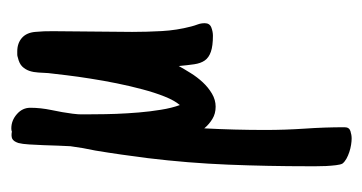

<svg xmlns="http://www.w3.org/2000/svg" viewBox="-174 -238 653 346"><g transform="rotate(-90 153.0 -64.5)"><path d="M132.3 -336.9Q132.3 -318.4 128.2 -298.8Q124 -279.3 121.6 -260.7Q120.1 -250.5 120.4 -239.7Q120.6 -229 120.6 -218.8Q120.6 -202.6 121.3 -182.4Q122.1 -162.1 123.8 -141.6Q125.5 -121.1 128.7 -101.6Q131.8 -82 137.2 -67.4Q145.5 -77.1 152.6 -95Q159.7 -112.8 165.5 -134.8Q171.4 -156.7 176.3 -180.9Q181.2 -205.1 184.8 -228.3Q188.5 -251.5 190.9 -271.5Q193.4 -291.5 194.8 -304.7Q195.3 -313.5 195.8 -322.3Q196.3 -331.1 198.7 -338.4Q201.2 -345.7 206.5 -351.3Q211.9 -356.9 223.1 -359.4Q225.6 -360.4 228.3 -360.4Q231 -360.4 233.9 -360.4Q248.5 -360.4 258.1 -352.1Q267.6 -343.8 269 -328.1Q270.5 -312.5 270.3 -296.1Q270 -279.8 270 -263.7Q270 -236.3 269.5 -208.7Q269 -181.2 269 -153.3Q269 -127 270.5 -99.9Q272 -72.8 278.8 -46.9Q280.3 -41 282.5 -35.2Q284.7 -29.3 284.7 -22.5Q284.7 -13.7 277.1 -10.7Q269.5 -7.8 262.2 -7.8Q243.7 -7.8 233.2 -11.5Q222.7 -15.1 217.5 -22.5Q212.4 -29.8 210.7 -41.5Q209 -53.2 207.5 -69.3Q202.1 -59.6 194.8 -47.9Q187.5 -36.1 178.2 -26.1Q168.9 -16.1 157.7 -9.5Q146.5 -2.9 134.3 -2.9Q121.6 -2.9 112.1 -8.8Q102.5 -14.6 95.2 -23.4Q92.3 30.8 92.3 86.9Q92.3 122.1 94.7 157.7Q97.2 193.4 97.2 229.5Q97.2 237.8 90.3 240Q83.5 242.2 76.7 242.2Q72.3 242.2 65.7 241.2Q59.1 240.2 52.5 238Q45.9 235.8 40.3 232.7Q34.7 229.5 31.7 225.6Q29.8 222.2 28.8 213.9Q27.8 205.6 27.3 196Q26.9 186.5 26.9 177.7Q26.9 168.9 26.9 165Q26.9 91.3 29.8 19.5Q32.7 -52.2 41.5 -125Q44.4 -148.4 47.9 -172.4Q51.3 -196.3 55.2 -219.7Q57.6 -231 59.6 -242.2Q61.5 -253.4 63 -264.6Q63.5 -273.4 64 -286.4Q64.5 -299.3 64.9 -313Q65.4 -326.7 66.2 -338.9Q66.9 -351.1 68.8 -358.4Q71.8 -367.2 76.4 -369.4Q81.1 -371.6 89.4 -370.1Q91.3 -371.1 95.2 -371.1Q109.4 -371.1 120.8 -361.1Q132.3 -351.1 132.3 -336.9Z"/></g></svg>

Font: Just Another Hand
Style: Regular
Weight: 400
Designer: Astigmatic (AOETI)
Foundry: Astigmatic (AOETI)
Version: Version 1.001